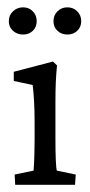

<svg xmlns="http://www.w3.org/2000/svg" viewBox="-20 -511 248 531"><path d="M22 0 20.5 -28.3 72.8 -39.1Q73.2 -43 74.2 -59.6Q75.2 -76.2 75.7 -123V-174.3Q75.7 -207.5 74 -234.9Q72.3 -262.2 70.3 -275.9L18.1 -287.1V-312.5L126.5 -340.8L137.7 -330.1Q135.3 -306.2 134.3 -282.7Q133.3 -259.3 133.3 -228V-128.9Q133.3 -92.3 134.3 -68.6Q135.3 -44.9 137.2 -39.1L189.5 -28.3L187.5 0ZM43.9 -415.5Q27.3 -415.5 15.9 -425.8Q4.4 -436 4.4 -452.6Q4.4 -468.8 15.9 -479.7Q27.3 -490.7 43.9 -490.7Q60.1 -490.7 70.8 -479.7Q81.5 -468.8 81.5 -452.6Q81.5 -436 70.8 -425.8Q60.1 -415.5 43.9 -415.5ZM166.5 -415.5Q149.9 -415.5 138.9 -425.8Q127.9 -436 127.9 -452.6Q127.9 -468.8 138.9 -479.7Q149.9 -490.7 166.5 -490.7Q182.6 -490.7 193.6 -479.7Q204.6 -468.8 204.6 -452.6Q204.6 -436 193.6 -425.8Q182.6 -415.5 166.5 -415.5Z"/></svg>

Font: Lateef Light
Style: Regular
Weight: 300
Designer: SIL International
Foundry: SIL International
Version: Version 4.200